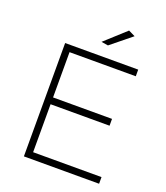

<svg xmlns="http://www.w3.org/2000/svg" viewBox="-159 -1003 965 1113"><g transform="rotate(20 323.5 -447.0)"><path d="M443.8 -894 484.9 -874 357.9 -771 315.9 -777.8ZM120.1 -699.2H570.8V-658.2H162.1V-378.9H525.9V-336.9H162.1V-41H584V0H120.1Z"/></g></svg>

Font: Montserrat-Arabic ExtraLight
Style: Regular
Weight: 275
Designer: Mohamed Gaber
Foundry: Kief Type Foundry
Version: Version 5.008;PS 005.008;hotconv 1.0.88;makeotf.lib2.5.64775